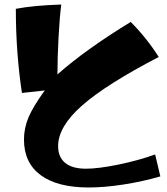

<svg xmlns="http://www.w3.org/2000/svg" viewBox="-20 -798 739 849"><path d="M86 -181Q86 -232 106.5 -280Q127 -328 178 -398L77 -387Q50 -565 50 -759Q128 -774 251 -778Q244 -727 239 -635Q234 -543 234 -469Q360 -580 558 -701Q628 -631 682 -546Q449 -425 343 -331.5Q237 -238 237 -152Q237 -103 268.5 -77.5Q300 -52 360 -52Q414 -52 502.5 -70Q591 -88 666 -115L689 -18Q610 5 525.5 18Q441 31 372 31Q234 31 160 -23.5Q86 -78 86 -181Z"/></svg>

Font: Otomanopee One
Style: Regular
Weight: 400
Designer: Das Ende der Wildnis
Foundry: Gutenberg Labo
Version: Version 3.005